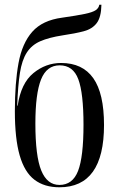

<svg xmlns="http://www.w3.org/2000/svg" viewBox="-20 -784 503 814"><path d="M232 10Q168 10 126 -22Q84 -54 63.5 -125Q43 -196 43 -313Q43 -432 58.5 -516.5Q74 -601 117 -649.5Q160 -698 243 -709Q306 -718 339.5 -725Q373 -732 386 -741Q399 -750 401 -764H410Q409 -711 390 -686Q371 -661 335 -651.5Q299 -642 245 -634Q187 -625 150.5 -609Q114 -593 93.5 -561Q73 -529 64.5 -475Q56 -421 53 -336H55Q69 -431 121.5 -474Q174 -517 239 -517Q330 -517 375.5 -452.5Q421 -388 421 -254Q421 10 232 10ZM232 0Q288 0 311 -59.5Q334 -119 334 -255Q334 -389 312 -448Q290 -507 233 -507Q178 -507 154 -447Q130 -387 130 -260Q130 -122 155 -61Q180 0 232 0Z"/></svg>

Font: Noto Serif Display ExtraCondensed
Style: Regular
Weight: 400
Width: 2
Designer: Monotype Design Team
Foundry: Monotype Imaging Inc.
Version: Version 2.009